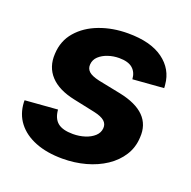

<svg xmlns="http://www.w3.org/2000/svg" viewBox="-104 -650 760 764"><g transform="rotate(20 275.5 -268.0)"><path d="M236.8 11.2Q170.9 11.2 122.3 -8.1Q73.7 -27.3 46.4 -62.7Q19 -98.1 16.6 -147.5Q16.6 -149.4 16.6 -151.6Q16.6 -153.8 16.6 -155.8L154.3 -166.5Q157.2 -129.4 178.2 -112.3Q199.2 -95.2 242.7 -95.2Q269.5 -95.2 293.2 -102.8Q316.9 -110.4 332.3 -124.5Q347.7 -138.7 349.1 -158.2Q350.6 -176.3 337.2 -188.2Q323.7 -200.2 292 -207L201.7 -226.1Q131.8 -240.7 97.7 -277.8Q63.5 -314.9 66.9 -370.6Q69.3 -426.3 103.5 -465.8Q137.7 -505.4 192.9 -526.1Q248 -546.9 313.5 -546.9Q409.2 -546.9 462.4 -508.1Q515.6 -469.2 521 -405.3Q521.5 -401.9 521.7 -398.4Q522 -395 522 -391.1L391.1 -380.9Q389.2 -410.2 370.4 -426.3Q351.6 -442.4 313.5 -442.4Q289.1 -442.4 266.6 -434.8Q244.1 -427.2 229.2 -413.3Q214.4 -399.4 212.9 -379.4Q211.4 -361.3 223.9 -349.6Q236.3 -337.9 268.6 -330.6L363.3 -311.5Q434.6 -296.9 468.8 -262.5Q502.9 -228 499 -173.8Q497.1 -130.9 475.3 -96.7Q453.6 -62.5 417.2 -38.3Q380.9 -14.2 334.5 -1.5Q288.1 11.2 236.8 11.2Z"/></g></svg>

Font: Inter 18pt
Style: Bold Italic
Weight: 700
Italic angle: -9.3988°
Designer: Rasmus Andersson
Foundry: rsms
Version: Version 4.001;git-66647c0bb